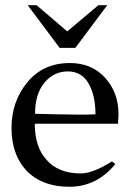

<svg xmlns="http://www.w3.org/2000/svg" viewBox="-20 -705 505 734"><path d="M431 -232Q433 -258 433 -269Q433 -351 382 -407.5Q331 -464 247 -464Q145 -464 84.5 -390.5Q24 -317 24 -216Q24 -115 80 -54Q140 9 245 9Q350 9 421 -78L408 -88Q335 -42 289 -42Q202 -42 157 -95Q113 -144 113 -232ZM345 -268Q301 -265 114 -270Q114 -346 150 -389Q186 -432 239 -432Q292 -432 318.5 -386Q345 -340 345 -268ZM390 -685 268 -522H208L86 -685H120L237 -585L356 -685Z"/></svg>

Font: GFS Didot
Style: Regular
Weight: 400
Designer: Takis Katsoulidis and George D. Matthiopoulos
Foundry: Takis Katsoulidis and George D. Matthiopoulos
Version: Version 1.0